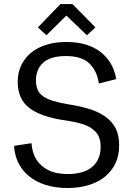

<svg xmlns="http://www.w3.org/2000/svg" viewBox="-20 -920 663 952"><path d="M279.8 -899.9H338.9L453.1 -784.2L411.1 -745.1L309.1 -842.8L210 -745.1L168 -784.2ZM158.2 -522Q158.2 -494.6 166 -476.1Q174.3 -456.1 193.4 -442.9Q212.9 -428.7 244.6 -419.4Q276.4 -409.7 324.2 -401.9Q378.9 -393.6 428.2 -377.9Q472.2 -363.8 505.4 -339.4Q537.6 -315.4 554.2 -282.2Q570.8 -249 570.8 -199.2Q570.8 -150.4 553.7 -112.8Q536.6 -75.2 503.4 -46.4Q471.7 -19 423.3 -3.4Q375 12.2 315.9 12.2Q252 12.2 203.6 -3.9Q154.8 -20 121.6 -48.3Q88.4 -76.2 69.8 -115.2Q52.2 -152.3 49.8 -196.8L136.2 -210Q138.7 -179.7 147.9 -154.3Q158.2 -126.5 179.2 -105.5Q202.1 -82.5 233.4 -70.3Q267.1 -57.1 315.9 -57.1Q396 -57.1 437.5 -92.8Q479 -128.4 479 -191.9Q479 -220.7 470.2 -241.7Q461.9 -262.2 440.4 -278.8Q418.9 -295.9 386.2 -305.7Q352.5 -315.9 303.2 -323.2Q187 -339.4 127.9 -382.8Q67.9 -426.8 67.9 -514.2Q67.9 -560.1 85.4 -596.7Q103 -633.3 134.3 -658.7Q166 -684.6 210.4 -698.2Q254.4 -711.9 308.1 -711.9Q413.6 -711.9 477.5 -663.1Q542 -613.8 556.2 -527.8L470.2 -505.9Q461.4 -568.4 422.9 -605.5Q384.8 -642.1 307.1 -642.1Q230 -642.1 193.8 -608.9Q158.2 -576.2 158.2 -522Z"/></svg>

Font: Post Grotesk Regular
Style: Regular
Weight: 500
Version: 0.900; ttfautohint (v0.96) -l 8 -r 50 -G 200 -x 14 -w "gGD" 